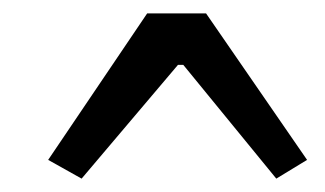

<svg xmlns="http://www.w3.org/2000/svg" viewBox="-20 -636 486 287"><path d="M393 -369 254 -539H246L102 -369L52 -397L200 -616H288L439 -397Z"/></svg>

Font: Taylor Sans Upright Semi Bold
Style: Regular
Weight: 600
Italic angle: -8°
Designer: Natanael Gama
Version: Version 1.001 September 8, 2015